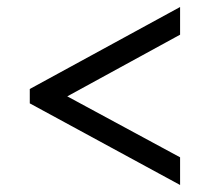

<svg xmlns="http://www.w3.org/2000/svg" viewBox="-20 -632 599 548"><path d="M494 -104V-183L172 -357L494 -533V-612L65 -378V-337Z"/></svg>

Font: Noto Serif NP Hmong
Style: Bold
Weight: 700
Designer: Dalton Maag Ltd
Foundry: Dalton Maag Ltd
Version: Version 1.001